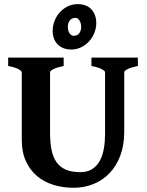

<svg xmlns="http://www.w3.org/2000/svg" viewBox="-20 -894 713 929"><path d="M647 -574.7Q613.8 -567.9 597.4 -559.6Q581.1 -551.3 581.1 -544.4V-255.9Q581.1 -191.9 562.3 -141.6Q543.5 -91.3 510.5 -56.6Q477.5 -22 432.6 -3.7Q387.7 14.6 335 14.6Q284.7 14.6 239.3 0.7Q193.8 -13.2 159.7 -41.7Q125.5 -70.3 105.5 -113.8Q85.4 -157.2 85.4 -216.8V-544.4Q85.4 -550.3 70.1 -559.1Q54.7 -567.9 19.5 -574.7V-615.2H288.1V-574.7Q254.9 -567.9 238.5 -559.6Q222.2 -551.3 222.2 -544.4V-251Q222.2 -204.1 229.5 -168.5Q236.8 -132.8 253.7 -109.1Q270.5 -85.4 298.6 -73.2Q326.7 -61 368.7 -61Q403.3 -61 426.5 -76.2Q449.7 -91.3 463.4 -116.9Q477.1 -142.6 482.7 -176Q488.3 -209.5 488.3 -245.6V-544.4Q488.3 -550.3 472.9 -559.1Q457.5 -567.9 422.4 -574.7V-615.2H647ZM372.6 -763.2Q372.6 -774.9 369.9 -783.2Q367.2 -791.5 363 -797.1Q358.9 -802.7 354.2 -805.2Q349.6 -807.6 345.2 -807.6Q335 -807.6 327.9 -803.7Q320.8 -799.8 316.4 -793.5Q312 -787.1 310.1 -779.3Q308.1 -771.5 308.1 -764.2Q308.1 -752.9 310.8 -744.9Q313.5 -736.8 317.6 -731.4Q321.8 -726.1 326.4 -723.4Q331.1 -720.7 335.4 -720.7Q355 -720.7 363.8 -733.4Q372.6 -746.1 372.6 -763.2ZM445.8 -783.2Q445.8 -756.8 436 -733.4Q426.3 -710 409.7 -692.4Q393.1 -674.8 371.1 -664.6Q349.1 -654.3 325.2 -654.3Q305.2 -654.3 288.6 -660.4Q272 -666.5 260 -678.2Q248 -689.9 241.5 -706.5Q234.9 -723.1 234.9 -744.1Q234.9 -771 244.6 -794.7Q254.4 -818.4 270.8 -835.9Q287.1 -853.5 309.1 -863.8Q331.1 -874 355.5 -874Q398.4 -874 421.9 -849.1Q445.3 -824.2 445.8 -783.2Z"/></svg>

Font: Gentium Book Basic
Style: Bold
Weight: 700
Designer: J. Victor Gaultney and Annie Olsen
Foundry: SIL International
Version: Version 1.102; 2013; Maintenance release